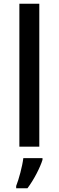

<svg xmlns="http://www.w3.org/2000/svg" viewBox="-20 -780 312 1021"><path d="M189 0V-760H83V0ZM206 70V61H104C99 104 80 174 66 209V221H126C161 175 194 109 206 70Z"/></svg>

Font: Noto Sans Gujarati UI Medium
Style: Regular
Weight: 500
Designer: Jelle Bosma - Monotype Design Team, Universal Thirst
Foundry: Monotype Imaging Inc.
Version: Version 2.106